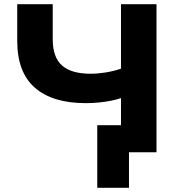

<svg xmlns="http://www.w3.org/2000/svg" viewBox="-20 -725 865 914"><path d="M594 169H443V-129H658V0H594ZM556 0V-258Q536 -251 508.5 -245.5Q481 -240 450 -237Q419 -234 388 -234Q230 -234 146 -307.5Q62 -381 62 -530V-705H231V-538Q231 -452 275.5 -413Q320 -374 411 -374Q445 -374 482.5 -380Q520 -386 556 -398V-705H725V0Z"/></svg>

Font: Nunito Sans 10pt SemiExpanded ExtraBold
Style: Regular
Weight: 800
Width: 6
Designer: Vernon Adams
Foundry: Vernon Adams
Version: Version 3.101;gftools[0.9.27]